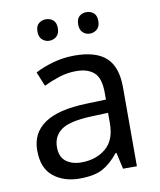

<svg xmlns="http://www.w3.org/2000/svg" viewBox="-83 -796 727 873"><g transform="rotate(-10 280.5 -360.0)"><path d="M288 -545Q386 -545 433 -502Q480 -459 480 -365V0H416L399 -76H395Q360 -32 321.5 -11Q283 10 215 10Q142 10 94 -28.5Q46 -67 46 -149Q46 -229 109 -272.5Q172 -316 303 -320L394 -323V-355Q394 -422 365 -448Q336 -474 283 -474Q241 -474 203 -461.5Q165 -449 132 -433L105 -499Q140 -518 188 -531.5Q236 -545 288 -545ZM314 -259Q214 -255 175.5 -227Q137 -199 137 -148Q137 -103 164.5 -82Q192 -61 235 -61Q303 -61 348 -98.5Q393 -136 393 -214V-262ZM141 -681Q141 -707 155 -718.5Q169 -730 188 -730Q207 -730 221 -718.5Q235 -707 235 -681Q235 -656 221 -643.5Q207 -631 188 -631Q169 -631 155 -643.5Q141 -656 141 -681ZM329 -681Q329 -707 342.5 -718.5Q356 -730 375 -730Q394 -730 408 -718.5Q422 -707 422 -681Q422 -656 408 -643.5Q394 -631 375 -631Q356 -631 342.5 -643.5Q329 -656 329 -681Z"/></g></svg>

Font: Noto Sans Mende Kikakui
Style: Regular
Weight: 400
Designer: Monotype Design Team
Foundry: Monotype Imaging Inc.
Version: Version 2.003; ttfautohint (v1.8.4.7-5d5b)